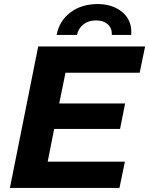

<svg xmlns="http://www.w3.org/2000/svg" viewBox="-20 -930 738 950"><path d="M216 -130H598L571 0H29L169 -700H698L671 -570H304L273 -418H599L574 -292H248ZM260 -757Q274 -828 329 -869Q384 -910 464 -910Q514 -910 553 -891Q592 -872 612.5 -838Q633 -804 629 -757H533Q535 -790 513.5 -809.5Q492 -829 455 -829Q418 -829 393 -809.5Q368 -790 361 -757Z"/></svg>

Font: Montserrat
Style: Bold Italic
Weight: 700
Italic angle: -11.3°
Designer: Julieta Ulanovsky
Foundry: Julieta Ulanovsky
Version: Version 9.000; ttfautohint (v1.8.4.7-5d5b)